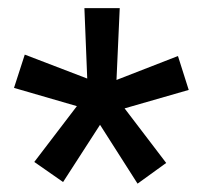

<svg xmlns="http://www.w3.org/2000/svg" viewBox="-20 -731 483 462"><path d="M62.5 -341.3 165 -475.6 13.7 -519.5 39.6 -599.6 189.9 -542 183.1 -711.4H268.1L260.3 -538.6L408.2 -596.2L434.1 -514.6L279.8 -470.2L379.9 -338.9L311 -289.1L220.7 -430.7L131.8 -293Z"/></svg>

Font: Vazirmatn RD UI FD Medium
Style: Regular
Weight: 500
Designer: Saber Rastikerdar
Foundry: Saber Rastikerdar
Version: Version 33.003